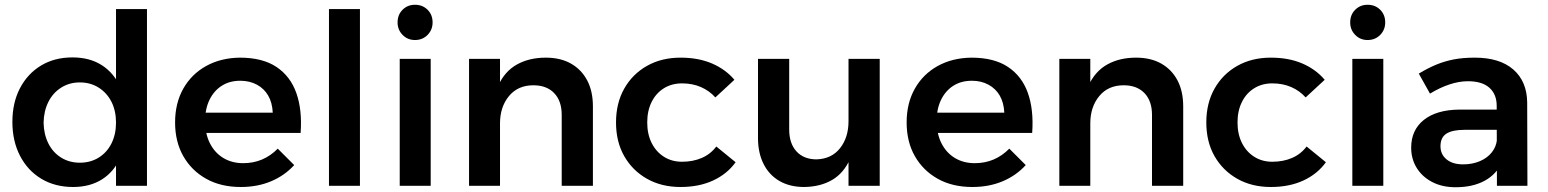

<svg xmlns="http://www.w3.org/2000/svg" viewBox="-20 -780 6497 806"><path d="M284 -539Q357 -539 408 -506Q459 -473 486 -412.5Q513 -352 512 -267Q513 -183 486.5 -121.5Q460 -60 409 -27.5Q358 5 287 5Q211 5 153.5 -29.5Q96 -64 64 -126Q32 -188 32 -268Q32 -349 64 -410Q96 -471 152.5 -505Q209 -539 284 -539ZM315 -434Q271 -434 236.5 -412Q202 -390 183 -352Q164 -314 163 -265Q164 -216 183 -178Q202 -140 236.5 -118.5Q271 -97 315 -97Q360 -97 394.5 -118.5Q429 -140 448 -178Q467 -216 467 -265Q467 -315 448 -352.5Q429 -390 394.5 -412Q360 -434 315 -434ZM467 -742H597V0H467Z M1125 -307Q1123 -349 1106 -378.5Q1089 -408 1058.5 -424.5Q1028 -441 989 -441Q944 -441 911 -420Q878 -399 859.5 -361Q841 -323 841 -273Q841 -218 861.5 -178Q882 -138 918 -116.5Q954 -95 1001 -95Q1086 -95 1146 -156L1215 -87Q1175 -43 1118 -19Q1061 5 991 5Q907 5 845.5 -29.5Q784 -64 749.5 -124.5Q715 -185 715 -266Q715 -347 749.5 -408Q784 -469 845.5 -503Q907 -537 987 -538Q1082 -538 1140.5 -499Q1199 -460 1224 -389.5Q1249 -319 1242 -222H822V-307Z M1361 -742H1491V0H1361Z M1658 -533H1788V0H1658ZM1722 -760Q1754 -760 1775 -739Q1796 -718 1796 -686Q1796 -655 1775 -633.5Q1754 -612 1722 -612Q1691 -612 1670 -633.5Q1649 -655 1649 -686Q1649 -718 1670 -739Q1691 -760 1722 -760Z M2338 -298Q2338 -356 2306.5 -389Q2275 -422 2219 -422Q2154 -422 2116.5 -376.5Q2079 -331 2079 -262H2044Q2044 -360 2071.5 -420.5Q2099 -481 2150.5 -509.5Q2202 -538 2271 -538Q2333 -538 2377 -513Q2421 -488 2445 -442.5Q2469 -397 2469 -333V0H2338ZM1949 -533H2079V0H1949Z M2983 -371Q2958 -399 2922.5 -414.5Q2887 -430 2843 -430Q2800 -430 2767 -409.5Q2734 -389 2715.5 -352Q2697 -315 2697 -266Q2697 -217 2715.5 -180Q2734 -143 2767 -122Q2800 -101 2843 -101Q2889 -101 2926 -117Q2963 -133 2987 -165L3068 -99Q3033 -50 2974 -22.5Q2915 5 2837 5Q2757 5 2696 -29.5Q2635 -64 2600.5 -124.5Q2566 -185 2566 -266Q2566 -347 2600.5 -408Q2635 -469 2696 -503.5Q2757 -538 2837 -538Q2912 -538 2969 -513.5Q3026 -489 3063 -445Z M3293 -236Q3293 -178 3323.5 -144.5Q3354 -111 3408 -111Q3471 -113 3506.5 -158Q3542 -203 3542 -271H3576Q3576 -174 3549 -113.5Q3522 -53 3473 -24.5Q3424 4 3356 5Q3296 5 3252.5 -20Q3209 -45 3185.5 -91.5Q3162 -138 3162 -201V-533H3293ZM3542 -533H3673V0H3542Z M4196 -307Q4194 -349 4177 -378.5Q4160 -408 4129.5 -424.5Q4099 -441 4060 -441Q4015 -441 3982 -420Q3949 -399 3930.5 -361Q3912 -323 3912 -273Q3912 -218 3932.5 -178Q3953 -138 3989 -116.5Q4025 -95 4072 -95Q4157 -95 4217 -156L4286 -87Q4246 -43 4189 -19Q4132 5 4062 5Q3978 5 3916.5 -29.5Q3855 -64 3820.5 -124.5Q3786 -185 3786 -266Q3786 -347 3820.5 -408Q3855 -469 3916.5 -503Q3978 -537 4058 -538Q4153 -538 4211.5 -499Q4270 -460 4295 -389.5Q4320 -319 4313 -222H3893V-307Z M4816 -298Q4816 -356 4784.5 -389Q4753 -422 4697 -422Q4632 -422 4594.5 -376.5Q4557 -331 4557 -262H4522Q4522 -360 4549.5 -420.5Q4577 -481 4628.5 -509.5Q4680 -538 4749 -538Q4811 -538 4855 -513Q4899 -488 4923 -442.5Q4947 -397 4947 -333V0H4816ZM4427 -533H4557V0H4427Z M5461 -371Q5436 -399 5400.5 -414.5Q5365 -430 5321 -430Q5278 -430 5245 -409.5Q5212 -389 5193.5 -352Q5175 -315 5175 -266Q5175 -217 5193.5 -180Q5212 -143 5245 -122Q5278 -101 5321 -101Q5367 -101 5404 -117Q5441 -133 5465 -165L5546 -99Q5511 -50 5452 -22.5Q5393 5 5315 5Q5235 5 5174 -29.5Q5113 -64 5078.5 -124.5Q5044 -185 5044 -266Q5044 -347 5078.5 -408Q5113 -469 5174 -503.5Q5235 -538 5315 -538Q5390 -538 5447 -513.5Q5504 -489 5541 -445Z M5657 -533H5787V0H5657ZM5721 -760Q5753 -760 5774 -739Q5795 -718 5795 -686Q5795 -655 5774 -633.5Q5753 -612 5721 -612Q5690 -612 5669 -633.5Q5648 -655 5648 -686Q5648 -718 5669 -739Q5690 -760 5721 -760Z M6128 -235Q6077 -235 6052 -219Q6027 -203 6027 -166Q6027 -132 6052.5 -111Q6078 -90 6122 -90Q6161 -90 6192.5 -103.5Q6224 -117 6242.5 -140.5Q6261 -164 6264 -193L6286 -100Q6262 -48 6212 -21Q6162 6 6091 6Q6034 6 5992 -16Q5950 -38 5927 -75.5Q5904 -113 5904 -160Q5904 -234 5957 -276.5Q6010 -319 6107 -320H6278V-235ZM6263 -336Q6263 -384 6232.5 -411.5Q6202 -439 6142 -439Q6105 -439 6064.5 -425.5Q6024 -412 5983 -387L5936 -471Q5974 -494 6009 -508.5Q6044 -523 6082.5 -530.5Q6121 -538 6171 -538Q6276 -538 6333 -488Q6390 -438 6391 -350L6392 0H6264Z"/></svg>

Font: Alexandria Medium
Style: Regular
Weight: 500
Designer: Mohamed Gaber
Foundry: Kief Type Foundry
Version: Version 5.100